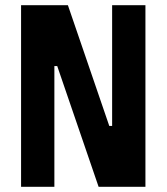

<svg xmlns="http://www.w3.org/2000/svg" viewBox="-20 -718 640 738"><path d="M359 0H539V-698H411V-234H400L241 -698H61V0H189V-464H200Z"/></svg>

Font: IBM Plex Mono
Style: Bold
Weight: 700
Monospace: yes
Designer: Mike Abbink, Paul van der Laan, Pieter van Rosmalen
Foundry: Bold Monday
Version: Version 2.004